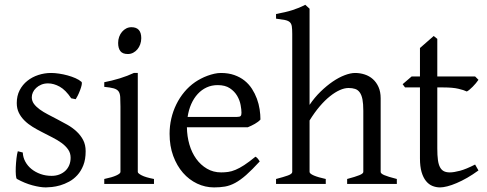

<svg xmlns="http://www.w3.org/2000/svg" viewBox="-20 -777 2055 811"><path d="M341.8 -138.2Q341.8 -103.5 332 -78.9Q322.3 -54.2 306.6 -37.1Q291 -20 272 -9.8Q252.9 0.5 234.4 5.9Q215.8 11.2 199.5 12.9Q183.1 14.6 173.8 14.6Q150.4 14.6 117.4 5.9Q84.5 -2.9 51.8 -21Q48.3 -22.5 47.1 -36.9Q45.9 -51.3 46.6 -70.1Q47.4 -88.9 49.6 -107.9Q51.8 -127 55.2 -138.2L76.2 -132.8Q77.1 -112.3 86.9 -94.2Q96.7 -76.2 113 -63Q129.4 -49.8 151.1 -42Q172.9 -34.2 198.2 -34.2Q215.8 -34.2 230.5 -39.8Q245.1 -45.4 255.9 -55.4Q266.6 -65.4 272.5 -79.6Q278.3 -93.8 278.3 -110.8Q278.3 -130.4 267.8 -145.5Q257.3 -160.6 240.2 -173.1Q223.1 -185.5 201.4 -196.5Q179.7 -207.5 157.2 -219.2Q136.7 -229.5 117.7 -241.2Q98.6 -252.9 83.7 -267.6Q68.8 -282.2 59.8 -300.3Q50.8 -318.4 50.8 -341.8Q50.8 -372.1 63 -395.8Q75.2 -419.4 95.5 -435.5Q115.7 -451.7 141.8 -460.2Q168 -468.8 195.8 -468.8Q210.9 -468.8 229.2 -466.1Q247.6 -463.4 265.4 -458.5Q283.2 -453.6 298.8 -446.8Q314.5 -439.9 324.2 -431.2Q327.1 -428.2 325 -418Q322.8 -407.7 318.1 -395.5Q313.5 -383.3 308.1 -372.6Q302.7 -361.8 299.8 -357.9L280.8 -361.8Q257.3 -397 232.2 -410.9Q207 -424.8 183.1 -424.8Q167 -424.8 154.3 -419.4Q141.6 -414.1 132.6 -405.5Q123.5 -397 118.9 -386.7Q114.3 -376.5 114.3 -366.2Q114.3 -350.6 123.5 -338.1Q132.8 -325.7 147.9 -314.7Q163.1 -303.7 182.4 -293.7Q201.7 -283.7 222.2 -272.9Q243.2 -262.2 264.6 -250Q286.1 -237.8 303.2 -221.9Q320.3 -206.1 331.1 -185.8Q341.8 -165.5 341.8 -138.2Z M420.4 0V-21Q453.6 -27.8 471.2 -35.9Q488.8 -43.9 488.8 -50.8V-327.1Q488.8 -352.1 487.8 -367.4Q486.8 -382.8 480.5 -391.4Q474.1 -399.9 460.2 -403.8Q446.3 -407.7 420.4 -410.2V-429.7Q435.5 -432.6 452.4 -436.8Q469.2 -440.9 485.8 -446Q502.4 -451.2 517.6 -457Q532.7 -462.9 545.4 -468.8H562V-50.8Q562 -44.9 578.4 -36.4Q594.7 -27.8 630.4 -21V0ZM576.7 -615.7Q576.7 -602.1 572.3 -589.8Q567.9 -577.6 560.3 -568.6Q552.7 -559.6 542.5 -554.2Q532.2 -548.8 520 -548.8Q498 -548.8 488.5 -561Q479 -573.2 479 -595.7Q479 -609.4 483.4 -621.6Q487.8 -633.8 495.6 -642.8Q503.4 -651.9 513.4 -657Q523.4 -662.1 535.2 -662.1Q576.7 -662.1 576.7 -615.7Z M899.4 -417.5Q874 -417.5 852.8 -407.7Q831.5 -397.9 815.2 -380.1Q798.8 -362.3 787.8 -337.6Q776.9 -313 772.5 -283.2H981.4Q992.7 -283.2 996.3 -286.9Q1000 -290.5 1000 -300.8Q1000 -314 996.3 -333.7Q992.7 -353.5 981.7 -372.3Q970.7 -391.1 950.9 -404.3Q931.2 -417.5 899.4 -417.5ZM1080.1 -272Q1071.3 -262.2 1056.6 -253.9Q1042 -245.6 1026.4 -239.3H769.5Q770 -201.2 780 -166.7Q790 -132.3 808.8 -106.2Q827.6 -80.1 854.2 -64.5Q880.9 -48.8 914.1 -48.8Q929.2 -48.8 943.6 -50.8Q958 -52.7 974.6 -59.6Q991.2 -66.4 1011.5 -79.6Q1031.7 -92.8 1059.1 -115.2Q1065.4 -111.8 1070.1 -105.5Q1074.7 -99.1 1077.1 -95.2Q1044.4 -59.6 1019.8 -37.8Q995.1 -16.1 973.4 -4.4Q951.7 7.3 930.4 11Q909.2 14.6 884.3 14.6Q846.7 14.6 812.7 -1.5Q778.8 -17.6 752.9 -47.1Q727.1 -76.7 711.7 -118.4Q696.3 -160.2 696.3 -211.9Q696.3 -244.6 703.6 -276.4Q710.9 -308.1 724.9 -336.4Q738.8 -364.7 758.8 -388.7Q778.8 -412.6 804.2 -430.2Q814.9 -437.5 828.4 -444.6Q841.8 -451.7 856.4 -457Q871.1 -462.4 885.5 -465.6Q899.9 -468.8 913.1 -468.8Q944.8 -468.8 969.7 -460Q994.6 -451.2 1013.2 -436.3Q1031.7 -421.4 1044.4 -401.6Q1057.1 -381.8 1065.2 -359.9Q1073.2 -337.9 1076.7 -315.2Q1080.1 -292.5 1080.1 -272Z M1446.3 0V-21Q1481.4 -30.3 1498 -37.1Q1514.6 -43.9 1514.6 -50.8V-309.1Q1514.6 -338.9 1511 -357.4Q1507.3 -376 1499.5 -386.7Q1491.7 -397.5 1480 -401.4Q1468.3 -405.3 1452.1 -405.3Q1435.1 -405.3 1415.3 -396.5Q1395.5 -387.7 1374 -370.6Q1352.5 -353.5 1330.6 -327.9Q1308.6 -302.2 1287.6 -268.1V-50.8Q1287.6 -43.5 1305.9 -35.6Q1324.2 -27.8 1356 -21V0H1146V-21Q1178.2 -29.3 1196.3 -35.9Q1214.4 -42.5 1214.4 -50.8V-633.8Q1214.4 -654.3 1212.6 -665.8Q1210.9 -677.2 1203.9 -683.6Q1196.8 -689.9 1183.1 -692.6Q1169.4 -695.3 1146 -698.2V-717.8Q1166.5 -721.7 1183.3 -725.6Q1200.2 -729.5 1214.6 -734.1Q1229 -738.8 1242.2 -744.1Q1255.4 -749.5 1269.5 -756.8L1287.6 -740.2V-334Q1308.6 -365.2 1334.2 -390.1Q1359.9 -415 1385.7 -432.6Q1411.6 -450.2 1436.3 -459.5Q1460.9 -468.8 1480 -468.8Q1501 -468.8 1520.5 -462.4Q1540 -456.1 1554.9 -442.9Q1569.8 -429.7 1578.9 -409.4Q1587.9 -389.2 1587.9 -361.8V-50.8Q1587.9 -43.9 1602.8 -37.4Q1617.7 -30.8 1656.2 -21V0Z M2001 -57.1Q1977.1 -39.6 1953.6 -26.1Q1930.2 -12.7 1908.9 -3.7Q1887.7 5.4 1869.6 10Q1851.6 14.6 1838.9 14.6Q1821.8 14.6 1806.4 8.3Q1791 2 1779.3 -12.5Q1767.6 -26.9 1760.7 -50.3Q1753.9 -73.7 1753.9 -107.9V-407.7H1690.9L1680.7 -421.4L1718.8 -454.1H1753.9V-574.2L1812 -625L1827.1 -612.8V-454.1H1986.8L2001 -439.9Q1996.6 -433.1 1990 -425.3Q1983.4 -417.5 1976.6 -410.6Q1969.7 -403.8 1963.1 -398.2Q1956.5 -392.6 1951.7 -390.6Q1939.9 -396.5 1916 -402.1Q1892.1 -407.7 1852.5 -407.7H1827.1V-149.9Q1827.1 -120.6 1829.8 -101.1Q1832.5 -81.5 1838.9 -70.1Q1845.2 -58.6 1855.2 -53.7Q1865.2 -48.8 1879.9 -48.8Q1897 -48.8 1922.9 -55.7Q1948.7 -62.5 1986.8 -82Z"/></svg>

Font: Gentium Plus Cyr
Style: Regular
Weight: 400
Designer: J. Victor Gaultney, Annie Olsen, Iska Routamaa, Becca Hirsbrunner
Foundry: SIL International
Version: Version 5.000